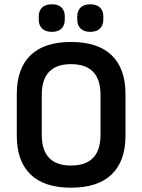

<svg xmlns="http://www.w3.org/2000/svg" viewBox="-20 -861 661 892"><path d="M310 11Q185 11 121.5 -51Q58 -113 58 -230V-424Q58 -542 121.5 -604Q185 -666 310 -666Q435 -666 499 -604Q563 -542 563 -424V-230Q563 -113 499 -51Q435 11 310 11ZM310 -92Q447 -92 447 -235V-420Q447 -563 310 -563Q174 -563 174 -420V-235Q174 -92 310 -92ZM221 -713Q191 -713 175.5 -728.5Q160 -744 160 -770V-785Q160 -811 175.5 -826Q191 -841 221 -841Q251 -841 266 -826Q281 -811 281 -785V-770Q281 -744 266 -728.5Q251 -713 221 -713ZM399 -713Q370 -713 354.5 -728.5Q339 -744 339 -770V-785Q339 -811 354.5 -826Q370 -841 399 -841Q429 -841 444.5 -826Q460 -811 460 -785V-770Q460 -744 444.5 -728.5Q429 -713 399 -713Z"/></svg>

Font: Sofia Sans Semi Condensed
Style: Bold
Weight: 700
Designer: Botio Nikoltchev, Ani Petrova
Foundry: lettersoup
Version: Version 4.100; ttfautohint (v1.8.4.7-5d5b)